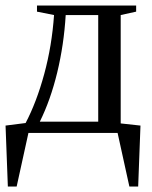

<svg xmlns="http://www.w3.org/2000/svg" viewBox="-20 -479 549 692"><path d="M113.3 -437V-459H470.7V-437L415 -424.8V-34.2L486.3 -26.4L478 193.4H446.3L403.8 0H82.5L40 193.4H8.3L0 -26.4L72.3 -35.6Q111.8 -110.8 139.4 -212.2Q167 -313.5 174.8 -424.8ZM123.5 -40.5H334V-424.8H216.8Q210.4 -317.9 186.3 -218Q162.1 -118.2 123.5 -40.5Z"/></svg>

Font: Times New Roman
Style: Regular
Weight: 400
Designer: Steve Matteson
Foundry: Ascender Corporation
Version: Version 2.00.3